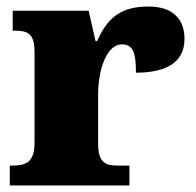

<svg xmlns="http://www.w3.org/2000/svg" viewBox="-20 -569 601 589"><path d="M10 0H377V-61H342C305 -61 281 -69 281 -128V-278C281 -355 307 -433 354 -433C391 -433 397 -401 397 -346C486 -346 546 -375 546 -450C546 -506 514 -549 436 -549C358 -549 312 -521 278 -443H273L252 -536H19V-475H23C67 -475 86 -466 86 -407V-133C86 -70 60 -61 15 -61H10Z"/></svg>

Font: Noto Serif Gurmukhi Black
Style: Regular
Weight: 900
Designer: Vaibhav Singh and the Monotype Design Team
Foundry: Monotype Imaging Inc.
Version: Version 2.004